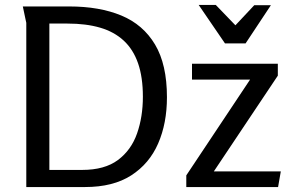

<svg xmlns="http://www.w3.org/2000/svg" viewBox="-20 -754 1184 774"><path d="M653 -362Q653 -257 617.5 -175.5Q582 -94 509 -47Q436 0 323 0H86V-662Q86 -663 82.5 -678Q79 -693 76 -709Q73 -725 72 -728H259Q381 -728 469 -691.5Q557 -655 605 -574.5Q653 -494 653 -362ZM556 -364Q556 -443 536.5 -499Q517 -555 478.5 -590.5Q440 -626 383.5 -642.5Q327 -659 252 -659H179V-69H311Q402 -69 455.5 -109Q509 -149 532.5 -216Q556 -283 556 -364ZM754 -497H1100V-449L842 -63H1112L1101 0H731V-47L988 -433H754ZM929 -652 1005 -733H1072L970 -579H887L781 -734H850Z"/></svg>

Font: Rosario Light
Style: Regular
Weight: 400
Version: Version 1.101; ttfautohint (v1.8.1.43-b0c9)